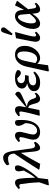

<svg xmlns="http://www.w3.org/2000/svg" viewBox="1416 -2232 1007 3880"><g transform="rotate(-90 1920.0 -292.5)"><path d="M127 191 113 181 175 -3Q171 -108 162 -195.5Q153 -283 141 -365Q138 -390 130.5 -398Q123 -406 109 -406Q97 -406 85 -402.5Q73 -399 56 -392L41 -421Q83 -461 111 -477Q139 -493 168 -493Q236 -493 248 -405Q258 -335 262.5 -252.5Q267 -170 268 -86Q313 -143 347 -198.5Q381 -254 412 -315L405 -357Q403 -372 400 -388Q397 -404 397 -417Q397 -458 416 -476.5Q435 -495 465 -495Q479 -495 490.5 -490.5Q502 -486 509 -481Q513 -474 515 -463.5Q517 -453 517 -437Q517 -412 506 -382.5Q495 -353 469 -306Q432 -240 378 -165Q324 -90 262 -22L238 175Z M871 14Q837 14 820.5 -15.5Q804 -45 798 -101L770 -375Q712 -279 656.5 -182.5Q601 -86 548 16L438 0L431 -12Q511 -142 592.5 -264.5Q674 -387 756 -508L754 -527Q747 -587 720.5 -610.5Q694 -634 654 -634Q626 -634 597.5 -628Q569 -622 537 -607L518 -658Q562 -700 599.5 -716.5Q637 -733 672 -733Q709 -733 735 -715Q761 -697 779 -653.5Q797 -610 808 -532L858 -169Q865 -120 880.5 -104Q896 -88 917 -88Q941 -88 978 -112L995 -81Q936 14 871 14Z M1186 14Q1149 14 1114.5 0Q1080 -14 1058.5 -44Q1037 -74 1037 -122Q1037 -149 1044.5 -184.5Q1052 -220 1062.5 -256Q1073 -292 1080.5 -324Q1088 -356 1088 -377Q1088 -406 1061 -406Q1044 -406 1005 -392L991 -421Q1033 -461 1061 -477Q1089 -493 1119 -493Q1156 -493 1175.5 -470.5Q1195 -448 1195 -408Q1195 -379 1187 -340.5Q1179 -302 1168 -261Q1157 -220 1149 -185Q1141 -150 1141 -129Q1141 -91 1163 -69Q1185 -47 1222 -47Q1280 -47 1323.5 -106.5Q1367 -166 1371 -285Q1340 -335 1328 -366.5Q1316 -398 1316 -429Q1316 -461 1336.5 -477.5Q1357 -494 1385 -493Q1413 -493 1428 -471Q1433 -449 1434 -425Q1435 -401 1435 -358Q1435 -247 1405.5 -163.5Q1376 -80 1320 -33Q1264 14 1186 14Z M1521 -2Q1544 -85 1559 -143.5Q1574 -202 1584 -248Q1594 -294 1602 -339Q1609 -376 1605 -391Q1601 -406 1585 -406Q1569 -406 1556.5 -402.5Q1544 -399 1526 -392L1511 -421Q1554 -461 1582.5 -477Q1611 -493 1641 -493Q1686 -493 1703.5 -456Q1721 -419 1707 -348L1691 -268L1951 -489Q1975 -486 1990.5 -470Q2006 -454 2006 -432Q2006 -407 1987 -388.5Q1968 -370 1914 -347L1703 -252L1733 -248Q1825 -236 1854 -154L1869 -111Q1879 -83 1889.5 -74.5Q1900 -66 1914 -66Q1927 -66 1940 -74Q1953 -82 1967 -95L1988 -69Q1960 -30 1928 -8Q1896 14 1861 14Q1830 14 1807.5 -5Q1785 -24 1773 -67L1756 -128Q1742 -180 1727 -200Q1712 -220 1687 -226L1682 -227L1636 0L1532 8Z M2188 14Q2109 14 2063 -18Q2017 -50 2017 -111Q2017 -147 2038.5 -175Q2060 -203 2096 -221.5Q2132 -240 2177 -246Q2127 -257 2099 -284Q2071 -311 2071 -354Q2071 -395 2097.5 -426.5Q2124 -458 2171.5 -475.5Q2219 -493 2282 -493Q2342 -493 2385 -479Q2428 -465 2445 -438Q2444 -407 2426 -391Q2408 -375 2385 -375Q2348 -375 2309 -416L2278 -449Q2234 -448 2206.5 -426Q2179 -404 2179 -366Q2179 -332 2207.5 -311.5Q2236 -291 2285 -291Q2304 -291 2313.5 -291Q2323 -291 2342 -292L2328 -216Q2320 -217 2307 -217Q2294 -217 2280 -217Q2213 -217 2174 -194.5Q2135 -172 2135 -131Q2135 -97 2158 -81.5Q2181 -66 2228 -66Q2278 -66 2316.5 -80Q2355 -94 2392 -122L2414 -96Q2376 -50 2321 -18Q2266 14 2188 14Z M2631 -301 2585 -84Q2618 -46 2670 -46Q2713 -46 2747 -79.5Q2781 -113 2800.5 -173Q2820 -233 2820 -311Q2820 -379 2799.5 -412.5Q2779 -446 2741 -446Q2704 -446 2676 -411.5Q2648 -377 2631 -301ZM2430 191 2415 181 2514 -265Q2538 -369 2599.5 -431Q2661 -493 2755 -493Q2835 -493 2884 -443.5Q2933 -394 2933 -293Q2933 -233 2913 -178Q2893 -123 2857.5 -79.5Q2822 -36 2777.5 -11Q2733 14 2683 14Q2649 14 2620.5 -1Q2592 -16 2572 -44L2541 175Z M3096 14Q3059 14 3037.5 -9Q3016 -32 3016 -75Q3016 -87 3018 -104Q3020 -121 3026 -156Q3032 -191 3045 -256L3088 -473L3202 -493L3211 -482L3178 -361Q3149 -255 3135.5 -194Q3122 -133 3122 -103Q3122 -66 3149 -66Q3161 -66 3172.5 -73.5Q3184 -81 3199 -94L3220 -68Q3156 14 3096 14ZM3146 -560Q3172 -640 3198 -719Q3209 -752 3223.5 -764Q3238 -776 3255 -776Q3278 -776 3292 -762.5Q3306 -749 3306 -729Q3306 -712 3298.5 -697.5Q3291 -683 3274 -663Q3250 -633 3226.5 -603Q3203 -573 3178 -543Z M3387 -161Q3387 -112 3399.5 -91Q3412 -70 3432 -70Q3461 -70 3497.5 -103Q3534 -136 3579 -197L3566 -349Q3561 -397 3549 -415Q3537 -433 3517 -433Q3492 -433 3468.5 -407.5Q3445 -382 3426.5 -340.5Q3408 -299 3397.5 -252Q3387 -205 3387 -161ZM3383 14Q3332 14 3303.5 -24Q3275 -62 3275 -129Q3275 -192 3295 -256Q3315 -320 3350.5 -373.5Q3386 -427 3432.5 -460Q3479 -493 3532 -493Q3586 -493 3617 -461.5Q3648 -430 3656 -361L3662 -310L3751 -494L3840 -455V-444L3673 -228L3687 -135Q3693 -92 3702 -79Q3711 -66 3728 -66Q3751 -66 3784 -96L3805 -70Q3774 -28 3739.5 -7Q3705 14 3670 14Q3633 14 3613.5 -9Q3594 -32 3589 -84L3584 -143Q3529 -61 3480 -23.5Q3431 14 3383 14Z"/></g></svg>

Font: Source Serif Pro SemiBold
Style: Italic
Weight: 600
Italic angle: -12°
Designer: Frank Grießhammer
Foundry: Adobe Systems Incorporated
Version: Version 3.001;hotconv 1.0.111;makeotfexe 2.5.65597